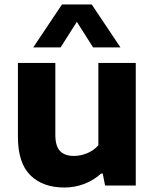

<svg xmlns="http://www.w3.org/2000/svg" viewBox="-20 -828 690 857"><path d="M60 -217V-547H227V-226.5Q227 -175.5 248 -153.8Q269 -132 309.5 -132Q339.5 -132 369.2 -144.2Q399 -156.5 419 -179.5V-547H586V0H449L438.5 -53.5H431.5Q398 -23 355.8 -7Q313.5 9 267.5 9Q171 9 115.5 -45.8Q60 -100.5 60 -217ZM517.5 -616.5H395.5L323 -730.5L250.5 -616.5H128.5L256.5 -808H389.5Z"/></svg>

Font: Encode Sans Semi Expanded
Style: Bold
Weight: 700
Width: 6
Designer: Multiple Designers
Foundry: Impallari Type
Version: Version 2.000